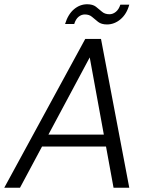

<svg xmlns="http://www.w3.org/2000/svg" viewBox="-31 -883 707 903"><path d="M-11 0 370 -700H444L577 0H503L391 -613L63 0ZM131 -194 161 -250H489L500 -194ZM275 -770Q289 -816 317 -839.5Q345 -863 379 -863Q405 -863 420 -851.5Q435 -840 448.5 -828Q462 -816 484 -816Q500 -816 514 -827.5Q528 -839 535 -861H577Q565 -817 536 -792.5Q507 -768 472 -768Q446 -768 430.5 -780Q415 -792 402 -803.5Q389 -815 368 -815Q352 -815 338.5 -804Q325 -793 318 -770Z"/></svg>

Font: DM Sans 11pt Light
Style: Italic
Weight: 300
Italic angle: -10°
Version: Version 4.004;gftools[0.9.30]